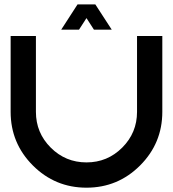

<svg xmlns="http://www.w3.org/2000/svg" viewBox="-20 -870 802 890"><path d="M29.3 -351.6V-703.1H146.5V-351.6Q146.5 -254.4 215.1 -185.8Q283.7 -117.2 380.9 -117.2Q478 -117.2 546.6 -185.8Q615.2 -254.4 615.2 -351.6V-703.1H732.4V-351.6Q732.4 -206.1 629.4 -103Q526.4 0 380.9 0Q235.4 0 132.3 -103Q29.3 -206.1 29.3 -351.6ZM498 -732.4H415.5L380.9 -786.1L346.2 -732.4H263.7L339.4 -849.6H421.9Z"/></svg>

Font: Gerhaus
Style: Regular
Weight: 400
Designer: GGBotNet
Foundry: GGBotNet
Version: 1.01